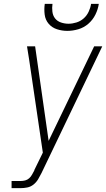

<svg xmlns="http://www.w3.org/2000/svg" viewBox="-20 -975 550 995"><path d="M40 0V-37H87Q99 -37 110.5 -40Q122 -43 131 -51Q140 -59 146 -70Q152 -81 158 -92V-94L202 -184L131 -666L120 -735H162L232 -245L468 -735H510L195 -78Q187 -62 177.5 -46Q168 -30 153.5 -18.5Q139 -7 121.5 -3.5Q104 0 87 0ZM329 -815Q301 -815 275 -823.5Q249 -832 232 -852Q215 -872 211.5 -899.5Q208 -927 212 -955H252Q249 -935 251.5 -914.5Q254 -894 265.5 -879.5Q277 -865 296 -858.5Q315 -852 335 -852Q355 -852 376 -858.5Q397 -865 413.5 -879.5Q430 -894 439.5 -914.5Q449 -935 452 -955H492Q488 -927 474.5 -899.5Q461 -872 438 -852Q415 -832 386 -823.5Q357 -815 329 -815Z"/></svg>

Font: Iosevka SS18 Extralight
Style: Italic
Weight: 200
Italic angle: -9°
Monospace: yes
Designer: Belleve Invis
Foundry: Belleve Invis
Version: Version 25.1.1; ttfautohint (v1.8.4)